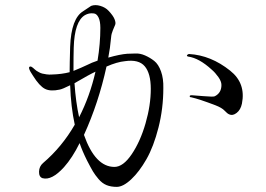

<svg xmlns="http://www.w3.org/2000/svg" viewBox="-20 -745 1040 750"><path d="M879 -469Q941 -420 925 -340Q920 -316 904.5 -304Q889 -292 876 -298Q868 -301 857.5 -312.5Q847 -324 821 -334Q758 -358 727 -365Q721 -365 721 -369Q721 -373 729 -373Q734 -373 774 -369.5Q814 -366 819 -369Q845 -382 845 -413Q845 -427 833 -444Q821 -461 807 -473Q758 -518 715 -524Q707 -526 712 -531Q715 -534 719 -534Q804 -529 879 -469ZM477 -535Q491 -535 509 -536Q527 -537 546.5 -528.5Q566 -520 582.5 -507Q599 -494 609 -466Q619 -438 618 -401Q618 -321 599 -246.5Q580 -172 552 -123Q524 -74 492.5 -44.5Q461 -15 436 -15Q413 -15 396 -22Q379 -29 365 -45.5Q351 -62 343 -75.5Q335 -89 320 -118Q301 -156 291 -186Q263 -129 230 -92Q182 -39 146 -49Q132 -54 132.5 -74.5Q133 -95 148 -108Q222 -171 272 -258Q257 -327 254 -412Q224 -397 213 -395Q177 -387 155.5 -398Q134 -409 109 -449Q85 -484 98 -485Q102 -486 109 -480Q109 -480 114.5 -475Q120 -470 122.5 -468.5Q125 -467 132 -463Q139 -459 145.5 -457.5Q152 -456 162 -454.5Q172 -453 184 -454Q221 -455 252 -463Q252 -492 254 -562Q258 -674 306 -702Q313 -706 321 -712Q329 -718 336 -722Q352 -728 372 -722Q392 -716 404 -703Q422 -684 427.5 -670Q433 -656 430 -648.5Q427 -641 421 -627Q415 -613 414 -599Q410 -555 403 -520Q449 -533 477 -535ZM268 -559Q267 -528 267 -468Q299 -481 322 -492Q337 -500 361 -508Q372 -574 372 -636Q372 -662 365 -676.5Q358 -691 347 -692.5Q336 -694 327.5 -692Q319 -690 312 -686Q271 -662 268 -559ZM271 -420Q276 -346 289 -287Q331 -369 353 -465Q331 -455 271 -420ZM427 -93Q461 -93 494.5 -142.5Q528 -192 548.5 -263Q569 -334 569 -398Q569 -458 545.5 -486Q522 -514 468 -506Q437 -503 396 -485Q365 -343 308 -218Q352 -93 427 -93Z"/></svg>

Font: TsukuhouMincho
Style: Regular
Weight: 400
Designer: Iose
Foundry: Typographish
Version: Version 1.001; ttfautohint (v1.8.3)